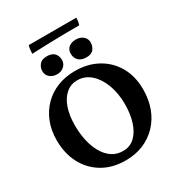

<svg xmlns="http://www.w3.org/2000/svg" viewBox="-227 -1138 1202 1294"><g transform="rotate(-30 373.5 -491.0)"><path d="M372.8 9Q269.1 9 193.6 -36Q118 -80.9 76.5 -159.6Q35 -238.4 35 -340.5Q35 -419.1 60.5 -482.4Q86 -545.6 131.5 -591.1Q177 -636.6 238.6 -660.8Q300.2 -685 372.8 -685Q473.5 -685 549.6 -642.8Q625.7 -600.6 668.7 -524.9Q711.7 -449.3 711.7 -347.3Q711.7 -269.7 687.7 -204.6Q663.7 -139.5 618.6 -91.8Q573.6 -44 511.3 -17.5Q449 9 372.8 9ZM388.7 -55.1Q441.6 -55.1 478.7 -89.6Q515.8 -124 535.6 -184.6Q555.4 -245.3 555.4 -323.9Q555.4 -407.1 530.2 -474.9Q505 -542.6 460.2 -582.8Q415.5 -622.9 356 -622.9Q306.9 -622.9 269.8 -592Q232.7 -561.1 212 -503.5Q191.3 -445.9 191.3 -366Q191.3 -304.5 203.6 -248.4Q216 -192.3 240.7 -148.9Q265.4 -105.5 302.2 -80.3Q339.1 -55.1 388.7 -55.1ZM489.5 -725.2Q449.6 -725.2 429.1 -745.9Q408.6 -766.6 408.6 -799.4Q408.6 -830.8 429.9 -848.2Q451.1 -865.6 485.5 -865.6Q519.4 -865.6 541.4 -846.9Q563.4 -828.2 563.4 -799.4Q563.4 -771.1 546.7 -748.2Q530 -725.2 489.5 -725.2ZM261.7 -725.2Q227.3 -725.2 205.5 -744.4Q183.8 -763.6 183.8 -791.4Q183.8 -820.1 201.8 -842.9Q219.7 -865.6 259.2 -865.6Q300.1 -865.6 318.6 -844.9Q337.1 -824.2 337.1 -793.4Q337.1 -764.6 315.6 -744.9Q294.1 -725.2 261.7 -725.2ZM563.1 -991.4Q563.1 -981.4 561.1 -966.2Q559.1 -951 554.1 -936.9Q510.5 -936.9 451.9 -936.4Q393.4 -935.8 325.4 -934Q257.5 -932.2 184 -928.7Q184 -942 186.2 -960.4Q188.5 -978.7 193 -991.4Z"/></g></svg>

Font: Vollkorn
Style: Regular
Weight: 400
Designer: Friedrich Althausen
Foundry: Friedrich Althausen
Version: Version 5.001